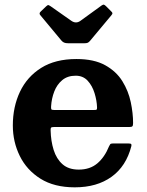

<svg xmlns="http://www.w3.org/2000/svg" viewBox="-20 -788 628 823"><path d="M35 -250Q35 -330 65.5 -394.5Q96 -459 156.5 -497Q217 -535 307.5 -535Q383 -535 430.8 -508.5Q478.5 -482 504.5 -440Q530.5 -398 540.5 -350.2Q550.5 -302.5 550.5 -260.5Q550.5 -249.5 547.2 -246.5Q544 -243.5 533 -243.5H211Q201.5 -243.5 199 -240.8Q196.5 -238 197 -229Q198 -183.5 210 -145.2Q222 -107 248 -84Q274 -61 317.5 -61Q365.5 -61 397 -87.5Q428.5 -114 447.5 -161Q450 -166.5 452.5 -169.8Q455 -173 463.5 -173H531Q540 -173 542.2 -170.5Q544.5 -168 543 -161.5Q521 -75.5 458.2 -30.2Q395.5 15 300.5 15Q212.5 15 153.5 -22Q94.5 -59 64.8 -119.5Q35 -180 35 -250ZM212.5 -316.5H382Q392 -316.5 394 -318Q396 -319.5 396 -327.5Q395 -357.5 385.2 -389Q375.5 -420.5 355.8 -442Q336 -463.5 304.5 -463.5Q269.5 -463.5 246.8 -444.5Q224 -425.5 212.5 -395.5Q201 -365.5 199 -332Q198.5 -323 200 -319.8Q201.5 -316.5 212.5 -316.5ZM243 -614.5 154 -721.5Q145 -730.5 155 -739L178 -761Q184.5 -767 187.5 -766.2Q190.5 -765.5 198 -760.5L285.5 -699Q305.5 -685 324.5 -698.5L415.5 -764.5Q422 -769 425.8 -767.8Q429.5 -766.5 435.5 -760.5L455 -741Q461.5 -735 462 -731.8Q462.5 -728.5 457 -722L366 -613Q361 -607 356.2 -604.8Q351.5 -602.5 340 -602.5H274Q261 -602.5 254.5 -605.5Q248 -608.5 243 -614.5Z"/></svg>

Font: Besley
Style: Bold
Weight: 700
Designer: Owen Earl
Foundry: indestructible type*
Version: Version 2.001; ttfautohint (v1.8.3)